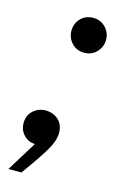

<svg xmlns="http://www.w3.org/2000/svg" viewBox="-107 -588 482 766"><g transform="rotate(15 134.5 -205.0)"><path d="M181 -396Q149 -396 129 -417.5Q109 -439 109 -468Q109 -498 129 -519Q149 -540 181 -540Q211 -540 231.5 -519Q252 -498 252 -468Q252 -439 231.5 -417.5Q211 -396 181 -396ZM9 130 85 7Q57 5 38.5 -14.5Q20 -34 20 -63Q20 -95 41.5 -114.5Q63 -134 93 -134Q124 -134 145.5 -114.5Q167 -95 167 -61Q167 -30 144.5 9Q122 48 70 120L63 130Z"/></g></svg>

Font: Be Vietnam Pro Medium
Style: Italic
Weight: 500
Italic angle: -12°
Designer: Lam Bao, Tony Le, Vietanh Nguyen
Foundry: Yellow Type Foundry
Version: Version 1.002; ttfautohint (v1.8.3)